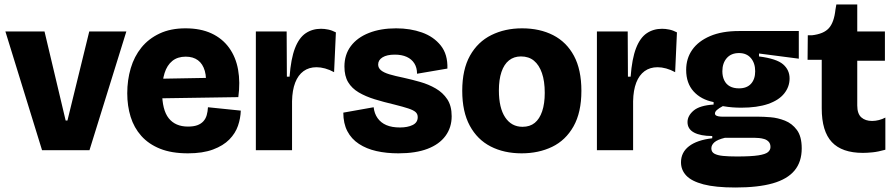

<svg xmlns="http://www.w3.org/2000/svg" viewBox="-20 -668 3984 854"><path d="M167 0 4 -528H178L272 -132H280L377 -528H542L378 0Z M816 14Q743 14 692 -6.5Q641 -27 608.5 -63.5Q576 -100 561 -148.5Q546 -197 546 -253Q546 -312 561.5 -364.5Q577 -417 609 -456.5Q641 -496 690 -519Q739 -542 805 -542Q872 -542 920.5 -519.5Q969 -497 999 -455.5Q1029 -414 1039 -358Q1049 -302 1040 -236L648 -230V-317L926 -322L894 -274Q900 -321 891 -352.5Q882 -384 860.5 -400Q839 -416 806 -416Q770 -416 746.5 -397Q723 -378 712 -343Q701 -308 701 -260Q701 -179 730.5 -142Q760 -105 816 -105Q841 -105 857.5 -111Q874 -117 884.5 -128.5Q895 -140 899.5 -156Q904 -172 905 -191L1051 -176Q1050 -142 1038.5 -108.5Q1027 -75 1000 -47.5Q973 -20 927.5 -3Q882 14 816 14Z M1118 0V-275V-528H1255L1256 -327H1268Q1274 -407 1292 -453.5Q1310 -500 1339.5 -520Q1369 -540 1408 -540Q1423 -540 1440 -536.5Q1457 -533 1474 -524L1466 -347Q1446 -358 1426 -363.5Q1406 -369 1388 -369Q1354 -369 1330 -351.5Q1306 -334 1293 -300.5Q1280 -267 1279 -218V0Z M1752 14Q1699 14 1654.5 4Q1610 -6 1576.5 -28Q1543 -50 1525 -84.5Q1507 -119 1507 -167L1642 -191Q1645 -163 1659.5 -142.5Q1674 -122 1698.5 -111.5Q1723 -101 1759 -101Q1793 -101 1815.5 -112Q1838 -123 1838 -147Q1838 -161 1828.5 -169.5Q1819 -178 1796.5 -185.5Q1774 -193 1734 -203Q1687 -214 1646.5 -226.5Q1606 -239 1575.5 -257Q1545 -275 1528.5 -302.5Q1512 -330 1512 -372Q1512 -425 1540.5 -463Q1569 -501 1621 -521.5Q1673 -542 1742 -542Q1805 -542 1857 -523.5Q1909 -505 1940.5 -465.5Q1972 -426 1970 -363L1835 -340Q1835 -367 1823 -386Q1811 -405 1789 -415Q1767 -425 1736 -425Q1701 -425 1681.5 -413Q1662 -401 1662 -381Q1662 -366 1674.5 -355.5Q1687 -345 1712 -337.5Q1737 -330 1776 -322Q1812 -314 1849 -303.5Q1886 -293 1918 -274.5Q1950 -256 1969.5 -226.5Q1989 -197 1989 -151Q1989 -101 1961.5 -63.5Q1934 -26 1881.5 -6Q1829 14 1752 14Z M2300 14Q2222 14 2162.5 -16.5Q2103 -47 2069.5 -109Q2036 -171 2036 -264Q2036 -359 2070.5 -420.5Q2105 -482 2165.5 -512Q2226 -542 2302 -542Q2381 -542 2440.5 -511.5Q2500 -481 2533 -419.5Q2566 -358 2566 -264Q2566 -168 2531 -106Q2496 -44 2436 -15Q2376 14 2300 14ZM2304 -104Q2337 -104 2358.5 -121.5Q2380 -139 2391.5 -173Q2403 -207 2403 -255Q2403 -307 2390.5 -343Q2378 -379 2355 -398Q2332 -417 2297 -417Q2266 -417 2244 -399.5Q2222 -382 2210.5 -348Q2199 -314 2199 -266Q2199 -188 2227 -146Q2255 -104 2304 -104Z M2635 0V-275V-528H2772L2773 -327H2785Q2791 -407 2809 -453.5Q2827 -500 2856.5 -520Q2886 -540 2925 -540Q2940 -540 2957 -536.5Q2974 -533 2991 -524L2983 -347Q2963 -358 2943 -363.5Q2923 -369 2905 -369Q2871 -369 2847 -351.5Q2823 -334 2810 -300.5Q2797 -267 2796 -218V0Z M3251 166Q3162 166 3109 152Q3056 138 3032.5 113Q3009 88 3009 54Q3009 10 3044.5 -17.5Q3080 -45 3148 -53V-63Q3096 -63 3067 -78.5Q3038 -94 3038 -125Q3038 -153 3065 -176Q3092 -199 3154 -203V-214Q3098 -225 3065 -261.5Q3032 -298 3032 -357Q3032 -408 3059 -446.5Q3086 -485 3138.5 -507.5Q3191 -530 3267 -530H3533V-407L3356 -430V-417Q3434 -407 3463 -382Q3492 -357 3492 -319Q3492 -282 3468 -252Q3444 -222 3396 -205.5Q3348 -189 3277 -189Q3258 -189 3238 -190.5Q3218 -192 3195 -196Q3178 -187 3169 -179Q3160 -171 3160 -163Q3160 -158 3164 -155Q3168 -152 3176 -150.5Q3184 -149 3195 -149H3355Q3376 -149 3407.5 -146.5Q3439 -144 3471 -131.5Q3503 -119 3524.5 -90Q3546 -61 3546 -8Q3546 52 3514 90.5Q3482 129 3417 147.5Q3352 166 3251 166ZM3257 28Q3321 28 3353 23Q3385 18 3396 8.5Q3407 -1 3407 -14Q3407 -29 3399 -37.5Q3391 -46 3379.5 -49.5Q3368 -53 3356.5 -54Q3345 -55 3338 -55H3204Q3171 -47 3157.5 -35Q3144 -23 3144 -8Q3144 8 3157.5 15.5Q3171 23 3196 25.5Q3221 28 3257 28ZM3267 -275Q3302 -275 3320.5 -295.5Q3339 -316 3339 -351Q3339 -387 3320 -409.5Q3301 -432 3267 -432Q3232 -432 3212.5 -409.5Q3193 -387 3193 -351Q3193 -328 3201.5 -310.5Q3210 -293 3226.5 -284Q3243 -275 3267 -275Z M3818 12Q3725 12 3680 -36Q3635 -84 3635 -186V-402H3572L3573 -511H3591Q3644 -517 3667 -543Q3690 -569 3696 -625L3700 -648H3793V-528H3916V-398H3793V-199Q3793 -162 3811 -146Q3829 -130 3859 -130Q3874 -130 3889.5 -134Q3905 -138 3918 -145V-2Q3886 7 3861.5 9.5Q3837 12 3818 12Z"/></svg>

Font: Bricolage Grotesque 72pt ExtraBold
Style: Regular
Weight: 800
Designer: Mathieu Triay
Foundry: Atelier Triay
Version: Version 1.001;gftools[0.9.33.dev8+g029e19f]